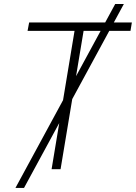

<svg xmlns="http://www.w3.org/2000/svg" viewBox="-20 -839 674 952"><path d="M56.6 92.8 551.3 -819.3H594.2L99.1 92.8ZM116.7 -686 124.5 -727.5H633.8L627 -686H394.5L280.3 0H235.8L349.6 -686Z"/></svg>

Font: Inter Tight ExtraLight
Style: Italic
Weight: 250
Italic angle: -9.39999°
Designer: Rasmus Andersson
Foundry: rsms
Version: Version 3.004